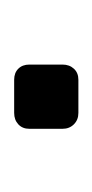

<svg xmlns="http://www.w3.org/2000/svg" viewBox="52 -186 133 278"><g transform="rotate(90 119.0 -46.5)"><path d="M143 0H95Q85 0 79 -6Q73 -12 73 -22V-70Q73 -80 79 -86.5Q85 -93 95 -93H143Q153 -93 159.5 -86.5Q166 -80 166 -70V-22Q166 -12 159.5 -6Q153 0 143 0Z"/></g></svg>

Font: Hezaedrus Light
Style: Regular
Weight: 300
Designer: Hubert & Fischer
Foundry: Hubert & Fischer
Version: Version 1.10;September 3, 2019;FontCreator 11.5.0.2425 64-bi